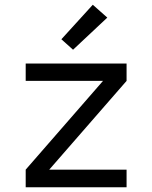

<svg xmlns="http://www.w3.org/2000/svg" viewBox="-20 -787 640 807"><path d="M88 0V-74L413 -447H88V-520H512V-447L187 -74H512V0ZM287 -578 238 -622 370 -767 431 -713Z"/></svg>

Font: Iosevka Fixed Extended
Style: Regular
Weight: 400
Width: 7
Monospace: yes
Designer: Belleve Invis
Foundry: Belleve Invis
Version: Version 24.1.1; ttfautohint (v1.8.4)